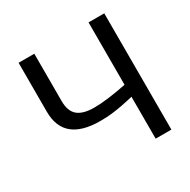

<svg xmlns="http://www.w3.org/2000/svg" viewBox="-155 -836 976 984"><g transform="rotate(-30 333.5 -344.0)"><path d="M492 -248Q454 -239 425 -233.5Q396 -228 372.5 -225Q349 -222 330 -221Q311 -220 293 -220Q78 -220 78 -398V-688H171V-408Q171 -348 202.5 -321.5Q234 -295 300 -295Q373 -295 492 -319V-688H585V0H492Z"/></g></svg>

Font: Libra Sans
Style: Regular
Weight: 400
Foundry: Context Ltd
Version: Version 1.000; ttfautohint (v1.3)